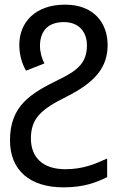

<svg xmlns="http://www.w3.org/2000/svg" viewBox="-20 -566 534 826"><path d="M260 -546C133 -546 63 -471 63 -373C63 -330 75 -291 92 -262L171 -293C160 -314 152 -342 152 -368C152 -436 190 -471 255 -471C318 -471 354 -430 354 -371C354 -299 317 -264 236 -225C111 -164 23 -111 23 38C23 167 109 240 253 240C341 240 394 219 441 196V116C386 141 335 162 261 162C162 162 113 109 113 30C113 -58 158 -96 266 -150C390 -212 443 -277 443 -372C443 -469 382 -546 260 -546Z"/></svg>

Font: Noto Sans Thai
Style: Regular
Weight: 400
Designer: Monotype Design Team
Foundry: Monotype Imaging Inc.
Version: Version 1.901